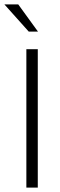

<svg xmlns="http://www.w3.org/2000/svg" viewBox="-40 -854 273 874"><path d="M132 -630V0H80V-630ZM-20 -834H43L133 -710H91Z"/></svg>

Font: Mukta Mahee ExtraLight
Style: Regular
Weight: 275
Designer: Shuchita Grover, Noopur Datye, Girish Dalvi, Yashodeep Gholap
Foundry: Ek Type
Version: Version 2.538;PS 1.000;hotconv 16.6.51;makeotf.lib2.5.65220;